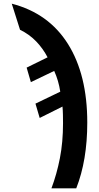

<svg xmlns="http://www.w3.org/2000/svg" viewBox="-20 -785 540 1045"><path d="M395 240Q455 88 455 -118Q455 -378 350 -545.5Q245 -713 44 -765L89 -623Q140 -598 177 -559.5Q214 -521 239 -473L125 -417L148 -338L275 -399Q299 -346 308 -286L173 -221L196 -143L320 -205Q322 -186 322.5 -160.5Q323 -135 323 -114Q323 -11 306 76Q289 163 260 240Z"/></svg>

Font: Noto Sans Mono UI Condensed
Style: Bold
Weight: 700
Width: 3
Designer: Monotype Design team
Foundry: Monotype Imaging Inc.
Version: 1.000